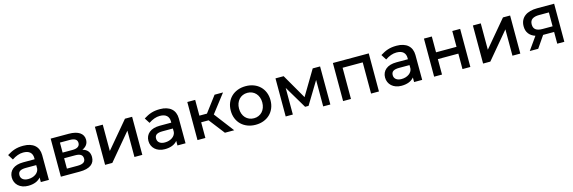

<svg xmlns="http://www.w3.org/2000/svg" viewBox="39 -1560 7728 2591"><g transform="rotate(-15 3902.5 -265.0)"><path d="M402 -64Q373.5 -29.5 329 -12.2Q284.5 5 226 5Q183 5 148.2 -7.8Q113.5 -20.5 89.2 -42.8Q65 -65 52 -95Q39 -125 39 -160Q39 -196 52.5 -225.2Q66 -254.5 91.5 -275.5Q117 -296.5 154.5 -307.8Q192 -319 240 -319H401V-337Q401 -389 369.2 -418Q337.5 -447 274 -447Q235.5 -447 196.2 -433Q157 -419 117 -392L70 -466Q98 -483 123 -495.8Q148 -508.5 174.5 -517.2Q201 -526 231 -530.5Q261 -535 299 -535Q350.5 -535 390.2 -522.2Q430 -509.5 457.5 -485.5Q485 -461.5 499.2 -427Q513.5 -392.5 514 -349L515 0H402ZM250 -83Q280.5 -83 307 -91Q333.5 -99 353.8 -113Q374 -127 386.5 -146.5Q399 -166 401.5 -188.5V-237H257Q200.5 -237 173.8 -220Q147 -203 147 -164Q147 -127 174.2 -105Q201.5 -83 250 -83Z M682 0V-532H936Q983.5 -532 1021.5 -523Q1059.5 -514 1085.8 -496.5Q1112 -479 1126 -453.5Q1140 -428 1140 -395Q1140 -352.5 1118 -322.8Q1096 -293 1057 -276.5Q1108 -262 1132.5 -230Q1157 -198 1157 -148Q1157 -113 1144 -85.5Q1131 -58 1104.8 -39Q1078.5 -20 1039 -10Q999.5 0 946 0ZM789 -84H937Q992 -84 1020 -101Q1048 -118 1048 -155Q1048 -192.5 1022.5 -210.8Q997 -229 942 -229H789ZM789 -308H926Q977.5 -308 1003.8 -326.2Q1030 -344.5 1030 -379Q1030 -414.5 1003.8 -431.2Q977.5 -448 926 -448H789Z M1300 0V-532H1410V-164L1720 -532H1820V0H1710V-368L1401 0Z M2311 -64Q2282.5 -29.5 2238 -12.2Q2193.5 5 2135 5Q2092 5 2057.2 -7.8Q2022.5 -20.5 1998.2 -42.8Q1974 -65 1961 -95Q1948 -125 1948 -160Q1948 -196 1961.5 -225.2Q1975 -254.5 2000.5 -275.5Q2026 -296.5 2063.5 -307.8Q2101 -319 2149 -319H2310V-337Q2310 -389 2278.2 -418Q2246.5 -447 2183 -447Q2144.5 -447 2105.2 -433Q2066 -419 2026 -392L1979 -466Q2007 -483 2032 -495.8Q2057 -508.5 2083.5 -517.2Q2110 -526 2140 -530.5Q2170 -535 2208 -535Q2259.5 -535 2299.2 -522.2Q2339 -509.5 2366.5 -485.5Q2394 -461.5 2408.2 -427Q2422.5 -392.5 2423 -349L2424 0H2311ZM2159 -83Q2189.5 -83 2216 -91Q2242.5 -99 2262.8 -113Q2283 -127 2295.5 -146.5Q2308 -166 2310.5 -188.5V-237H2166Q2109.5 -237 2082.8 -220Q2056 -203 2056 -164Q2056 -127 2083.2 -105Q2110.5 -83 2159 -83Z M2974 0 2804.5 -219H2701V0H2591V-532H2701V-312H2806.5L2972 -532H3090L2893 -276.5L3104 0Z M3405 -535Q3466.5 -535 3517.5 -515.5Q3568.5 -496 3605 -460.5Q3641.5 -425 3661.8 -375.5Q3682 -326 3682 -266Q3682 -206 3661.8 -156.2Q3641.5 -106.5 3605 -71Q3568.5 -35.5 3517.5 -15.8Q3466.5 4 3405 4Q3343 4 3292 -15.8Q3241 -35.5 3204.2 -71Q3167.5 -106.5 3147.2 -156.2Q3127 -206 3127 -266Q3127 -326 3147.2 -375.5Q3167.5 -425 3204.2 -460.5Q3241 -496 3292 -515.5Q3343 -535 3405 -535ZM3405 -442Q3369 -442 3339 -429Q3309 -416 3287.5 -392.5Q3266 -369 3254 -336.5Q3242 -304 3242 -265Q3242 -225.5 3254 -192.5Q3266 -159.5 3287.5 -136.2Q3309 -113 3339 -100Q3369 -87 3405 -87Q3440.5 -87 3470.2 -100Q3500 -113 3521.5 -136.2Q3543 -159.5 3555 -192.5Q3567 -225.5 3567 -265Q3567 -304 3555 -336.5Q3543 -369 3521.5 -392.5Q3500 -416 3470.2 -429Q3440.5 -442 3405 -442Z M3823 0V-532H3937L4136.5 -186L4343 -532H4446L4447 0H4347V-369.5L4158 -58H4110L3923 -372V0Z M4625 0V-532H5126V0H5016V-436H4735V0Z M5617 -64Q5588.5 -29.5 5544 -12.2Q5499.5 5 5441 5Q5398 5 5363.2 -7.8Q5328.5 -20.5 5304.2 -42.8Q5280 -65 5267 -95Q5254 -125 5254 -160Q5254 -196 5267.5 -225.2Q5281 -254.5 5306.5 -275.5Q5332 -296.5 5369.5 -307.8Q5407 -319 5455 -319H5616V-337Q5616 -389 5584.2 -418Q5552.5 -447 5489 -447Q5450.5 -447 5411.2 -433Q5372 -419 5332 -392L5285 -466Q5313 -483 5338 -495.8Q5363 -508.5 5389.5 -517.2Q5416 -526 5446 -530.5Q5476 -535 5514 -535Q5565.5 -535 5605.2 -522.2Q5645 -509.5 5672.5 -485.5Q5700 -461.5 5714.2 -427Q5728.5 -392.5 5729 -349L5730 0H5617ZM5465 -83Q5495.5 -83 5522 -91Q5548.5 -99 5568.8 -113Q5589 -127 5601.5 -146.5Q5614 -166 5616.5 -188.5V-237H5472Q5415.5 -237 5388.8 -220Q5362 -203 5362 -164Q5362 -127 5389.2 -105Q5416.5 -83 5465 -83Z M5897 0V-532H6007V-311H6293V-532H6403V0H6293V-216H6007V0Z M6581 0V-532H6691V-164L7001 -532H7101V0H6991V-368L6682 0Z M7617 0V-164H7469H7463.5L7351 0H7233L7360 -179.5Q7302 -198.5 7270.5 -239.5Q7239 -280.5 7239 -343Q7239 -389.5 7255.8 -424.8Q7272.5 -460 7303.8 -484Q7335 -508 7379.2 -520Q7423.5 -532 7478 -532H7716V0ZM7617 -437H7481Q7418.5 -437 7384.8 -414Q7351 -391 7351 -339Q7351 -289 7382.8 -266Q7414.5 -243 7477 -243H7617Z"/></g></svg>

Font: Argentum Sans
Style: Regular
Weight: 400
Designer: Julieta Ulanovsky, Owen Earl, Chris M. Simpson, Rasmus Andersson, Cristiano Sobral
Foundry: The Argentum Sans Project Authors
Version: Version 3.135; ttfautohint (v1.8.4.7-5d5b-dirty)